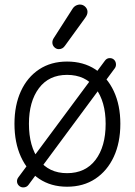

<svg xmlns="http://www.w3.org/2000/svg" viewBox="-20 -798 587 836"><path d="M272 15Q202 15 150.5 -19.5Q99 -54 71 -115.5Q43 -177 43 -259Q43 -340 71 -401Q99 -462 150.5 -496Q202 -530 272 -530Q343 -530 395 -496Q447 -462 475.5 -401Q504 -340 504 -259Q504 -177 475.5 -115.5Q447 -54 395 -19.5Q343 15 272 15ZM272 -44Q352 -44 396 -102Q440 -160 440 -259Q440 -356 396 -414Q352 -472 272 -472Q193 -472 149.5 -414Q106 -356 106 -259Q106 -160 149.5 -102Q193 -44 272 -44ZM81 18Q70 18 62 10Q54 2 54 -9Q54 -18 60 -26L437 -534Q445 -545 458 -545Q470 -545 477.5 -537Q485 -529 485 -517Q485 -508 480 -501L104 7Q96 18 81 18ZM236 -584Q225 -584 216.5 -592.5Q208 -601 208 -613Q208 -623 214 -632L296 -760Q303 -771 314.5 -775.5Q326 -780 337 -777Q347 -774 354 -765.5Q361 -757 361 -746Q361 -740 358.5 -733.5Q356 -727 350 -719L263 -599Q253 -584 236 -584Z"/></svg>

Font: National Park Light
Style: Regular
Weight: 300
Designer: Andrea Herstowski, Ben Hoepner
Version: Version 1.009